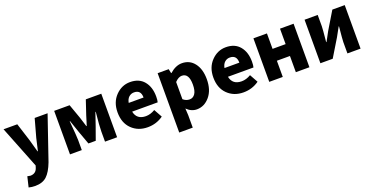

<svg xmlns="http://www.w3.org/2000/svg" viewBox="-26 -1362 4599 2360"><g transform="rotate(-20 2274.0 -182.0)"><path d="M142.6 218.8Q96.7 218.8 58.6 208L90.8 73.2Q125 80.1 128.9 80.1Q202.1 80.1 223.6 11.7L232.4 -16.6L13.7 -569.3H193.4L268.6 -333Q282.2 -289.1 313.5 -171.9H318.4Q324.2 -199.2 355.5 -333L420.9 -569.3H589.8L394.5 1Q350.6 116.2 294.9 167.5Q239.3 218.8 142.6 218.8Z M675.8 0V-569.3H877.9L944.3 -382.8Q951.2 -360.4 964.4 -319.3Q977.5 -278.3 983.4 -257.8H988.3Q993.2 -274.4 1006.8 -315.9Q1020.5 -357.4 1027.3 -382.8L1089.8 -569.3H1292V0H1133.8V-131.8Q1133.8 -206.1 1152.3 -383.8H1147.5Q1138.7 -356.4 1118.7 -299.3Q1098.6 -242.2 1091.8 -220.7L1030.3 -48.8H934.6L872.1 -220.7Q864.3 -245.1 844.2 -302.2Q824.2 -359.4 816.4 -383.8H811.5Q830.1 -176.8 830.1 -131.8V0Z M1690.4 13.7Q1564.5 13.7 1482.9 -66.4Q1401.4 -146.5 1401.4 -284.2Q1401.4 -417 1481.9 -500Q1562.5 -583 1670.9 -583Q1789.1 -583 1852.1 -506.8Q1915 -430.7 1915 -307.6Q1915 -257.8 1907.2 -232.4H1573.2Q1595.7 -122.1 1714.8 -122.1Q1774.4 -122.1 1835 -158.2L1894.5 -50.8Q1804.7 13.7 1690.4 13.7ZM1570.3 -347.7H1764.6Q1764.6 -447.3 1674.8 -447.3Q1635.7 -447.3 1607.4 -421.9Q1579.1 -396.5 1570.3 -347.7Z M2029.3 207V-569.3H2173.8L2185.5 -513.7H2190.4Q2268.6 -583 2349.6 -583Q2451.2 -583 2511.7 -504.4Q2572.3 -425.8 2572.3 -293.9Q2572.3 -153.3 2501.5 -69.8Q2430.7 13.7 2333 13.7Q2259.8 13.7 2201.2 -44.9L2206.1 43.9V207ZM2291 -131.8Q2335 -131.8 2361.8 -170.9Q2388.7 -210 2388.7 -291Q2388.7 -438.5 2296.9 -438.5Q2252 -438.5 2206.1 -389.6V-165Q2243.2 -131.8 2291 -131.8Z M2943.4 13.7Q2817.4 13.7 2735.8 -66.4Q2654.3 -146.5 2654.3 -284.2Q2654.3 -417 2734.9 -500Q2815.4 -583 2923.8 -583Q3042 -583 3105 -506.8Q3168 -430.7 3168 -307.6Q3168 -257.8 3160.2 -232.4H2826.2Q2848.6 -122.1 2967.8 -122.1Q3027.3 -122.1 3087.9 -158.2L3147.5 -50.8Q3057.6 13.7 2943.4 13.7ZM2823.2 -347.7H3017.6Q3017.6 -447.3 2927.7 -447.3Q2888.7 -447.3 2860.4 -421.9Q2832 -396.5 2823.2 -347.7Z M3282.2 0V-569.3H3459V-367.2H3629.9V-569.3H3807.6V0H3629.9V-211.9H3459V0Z M3951.2 0V-569.3H4123V-420.9Q4123 -387.7 4106.4 -219.7H4111.3Q4119.1 -235.4 4143.1 -278.3Q4167 -321.3 4175.8 -338.9L4314.5 -569.3H4476.6V0H4304.7V-148.4Q4304.7 -177.7 4321.3 -348.6H4317.4Q4307.6 -331.1 4283.7 -288.1Q4259.8 -245.1 4252 -230.5L4112.3 0Z"/></g></svg>

Font: Gen Shin Gothic Heavy
Style: Bold
Weight: 900
Designer: [Source Han Sans]
Ryoko NISHIZUKA  (kana & ideographs); Paul D. Hunt (Latin, Greek & Cyrillic); Wenlong ZHANG  (bopomofo
Version: Version 1.002.20150607